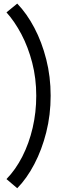

<svg xmlns="http://www.w3.org/2000/svg" viewBox="-20 -860 334 1055"><path d="M74.7 174.3 15.6 124Q65.9 72.3 102.8 0Q139.6 -72.3 159.4 -157.5Q179.2 -242.7 179.2 -334Q179.2 -429.7 157 -515.4Q134.8 -601.1 97.7 -671.6Q60.5 -742.2 15.6 -792L74.7 -840.3Q127.4 -785.6 168.7 -707.3Q210 -628.9 234.1 -533.9Q258.3 -439 258.3 -334Q258.3 -228.5 234.1 -132.8Q210 -37.1 168.7 41.7Q127.4 120.6 74.7 174.3Z"/></svg>

Font: Reddit Sans Condensed Medium
Style: Regular
Weight: 500
Designer: Stephen Hutchings
Foundry: Reddit
Version: Version 1.014